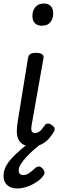

<svg xmlns="http://www.w3.org/2000/svg" viewBox="-24 -815 348 1090"><path d="M159 16Q126 16 106.5 4.5Q87 -7 79 -27Q71 -47 71.5 -73Q72 -99 77 -127L135 -486Q139 -503 149 -509Q159 -515 182 -515Q204 -515 215 -507Q226 -499 223 -486L156 -107Q153 -92 153.5 -81.5Q154 -71 159 -65.5Q164 -60 175 -60Q186 -60 195.5 -65.5Q205 -71 213.5 -81.5Q222 -92 231 -105Q237 -113 247.5 -113.5Q258 -114 270 -105Q283 -97 285.5 -87.5Q288 -78 283 -69Q272 -49 254.5 -29Q237 -9 213 3.5Q189 16 159 16ZM213 -669Q189 -669 174.5 -683Q160 -697 160 -725Q160 -754 176.5 -774.5Q193 -795 226 -795Q249 -795 263.5 -781Q278 -767 278 -738Q278 -709 262 -689Q246 -669 213 -669ZM73 255Q38 255 17 236Q-4 217 -4 184Q-4 157 8 132.5Q20 108 42.5 83.5Q65 59 95 33.5Q125 8 162 -20H225V-13Q197 10 171 32.5Q145 55 125.5 76.5Q106 98 94 117Q82 136 82 152Q82 165 88.5 172Q95 179 108 179Q125 179 141 168Q157 157 177 138Q184 132 194 130.5Q204 129 215 139Q224 147 227.5 158Q231 169 225 178Q210 201 183.5 218.5Q157 236 128 245.5Q99 255 73 255Z"/></svg>

Font: Playwrite ZA
Style: Regular
Weight: 400
Designer: Veronika Burian, José Scaglione
Foundry: TypeTogether
Version: Version 1.002